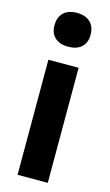

<svg xmlns="http://www.w3.org/2000/svg" viewBox="-114 -763 461 806"><g transform="rotate(15 116.5 -360.5)"><path d="M50.8 -500H182.1V0H50.8ZM38.1 -645V-647.9Q38.1 -681.6 58.3 -701.4Q78.6 -721.2 116.2 -721.2Q153.3 -721.2 174.1 -701.7Q194.8 -682.1 194.8 -647.9V-645Q194.8 -612.3 174.3 -593.3Q153.8 -574.2 116.2 -574.2Q79.1 -574.2 58.6 -593.3Q38.1 -612.3 38.1 -645Z"/></g></svg>

Font: LT Wave Text Bold
Style: Regular
Weight: 700
Designer: Daniel Lyons
Version: Version 2.5 (Glyphs App)